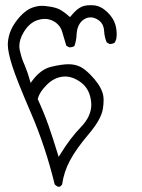

<svg xmlns="http://www.w3.org/2000/svg" viewBox="-20 -427 540 732"><path d="M423.3 -278.3Q424.8 -287.6 424.8 -292Q424.8 -296.4 424.8 -301.3Q424.8 -306.2 423.6 -314.9Q422.4 -323.7 419.9 -332.5Q412.6 -358.4 388.7 -381.3Q364.7 -404.3 337.9 -406.7Q331.1 -407.2 324.7 -407.2Q305.2 -407.2 291.5 -401.4Q272 -392.6 252 -367.7L247.1 -361.8L241.2 -366.7Q214.4 -390.1 195.3 -396Q176.3 -401.9 151.4 -404.3Q146 -404.8 140.1 -404.8Q122.1 -404.8 102.1 -397.5Q79.6 -389.2 56.6 -364.3Q33.7 -338.9 22.5 -314Q11.2 -289.1 9.8 -260.7Q9.8 -258.8 9.8 -256.8Q9.8 -228.5 26.9 -175Q43.9 -121.6 98.6 5.1Q153.3 131.8 188.5 275.9Q197.8 285.2 204.6 285.2Q210.4 285.2 216.8 276.4Q223.6 227.5 247.6 183.3Q271.5 139.2 318.4 84Q365.2 28.8 372.1 -11.2Q375 -28.3 375 -45.2Q375 -62 370.1 -75.7Q358.9 -107.9 323.2 -143.6Q303.2 -163.6 287.1 -171.9Q266.6 -182.1 241.2 -182.1Q215.8 -182.1 175.3 -172.4Q137.2 -163.6 105.5 -122.6L96.7 -110.8Q88.4 -140.1 84.5 -150.9Q78.6 -168 74.7 -177Q70.8 -186 68.6 -191.4Q66.4 -196.8 64.5 -202.1Q62.5 -207.5 61 -213.4Q53.7 -237.8 53.7 -251Q53.7 -276.4 70.3 -304.2Q91.8 -340.3 124 -350.6Q137.7 -355 150.4 -355Q173.3 -355 192.9 -340.8Q210.9 -327.1 216.8 -306.6Q222.7 -286.1 232.9 -252.4L244.1 -246.6Q244.6 -246.6 245.6 -246.6Q256.3 -246.6 263.7 -251.5Q271 -272 272 -294.4Q273.4 -328.1 291.5 -346.2Q301.8 -356.4 315.9 -359.9Q320.8 -360.8 325.7 -360.8Q340.3 -360.8 355 -350.6Q375.5 -336.9 377 -308.1Q378.4 -285.2 386.7 -265.6L397.5 -259.3Q397.9 -259.3 398.9 -259.3Q410.2 -259.3 418 -265.1ZM228 -135.3Q258.3 -135.3 288.6 -112.8Q323.2 -86.9 327.6 -37.1Q328.1 -32.7 328.1 -28.3Q328.1 16.6 288.6 57.4Q249 98.1 212.4 157.2L203.6 170.9Q181.6 99.1 165.5 53Q149.4 6.8 124 -48.8L124.5 -51.3Q130.4 -75.7 158 -103.3Q185.5 -130.9 219.2 -134.8Q223.6 -135.3 228 -135.3Z"/></svg>

Font: Bakudai
Style: ExtraLight
Weight: 200
Version: Version 1.48